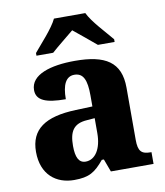

<svg xmlns="http://www.w3.org/2000/svg" viewBox="-86 -837 786 917"><g transform="rotate(-10 307.0 -378.0)"><path d="M125 -619V-606H206C230 -628 284 -671 314 -696C344 -671 398 -628 423 -606H504V-619C473 -657 411 -721 390 -766H238C217 -721 156 -657 125 -619ZM200 10C273 10 302 -9 346 -62H356L379 0H586V-57H582C537 -57 522 -73 522 -128V-381C522 -506 448 -550 301 -550C183 -550 85 -521 85 -446C85 -396 131 -377 227 -377C227 -447 246 -485 287 -485C331 -485 346 -448 346 -375V-321L265 -318C116 -313 43 -263 43 -154C43 -43 113 10 200 10ZM269 -67C236 -67 222 -96 222 -151C222 -221 243 -257 310 -261L347 -264V-191C347 -116 316 -67 269 -67Z"/></g></svg>

Font: Noto Serif Gurmukhi ExtraBold
Style: Regular
Weight: 800
Designer: Vaibhav Singh and the Monotype Design Team
Foundry: Monotype Imaging Inc.
Version: Version 2.004